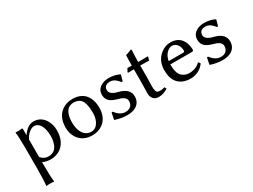

<svg xmlns="http://www.w3.org/2000/svg" viewBox="-57 -1211 2728 2072"><g transform="rotate(-30 1307.0 -175.0)"><path d="M162.1 -293.9V-75.2Q200.7 -30.3 254.9 -29.8Q362.3 -29.8 381.3 -165Q384.8 -190.4 384.8 -217.8Q377 -385.7 282.2 -393.1Q242.2 -393.1 197.3 -346.7Q173.8 -320.8 162.1 -293.9ZM162.1 -352.1 164.1 -349.1Q223.6 -438.5 298.8 -439Q393.6 -439 442.9 -352.1Q472.7 -297.9 473.1 -231Q473.1 -97.7 390.1 -32.2Q335.9 9.8 261.2 9.8Q203.1 9.3 162.1 -12.2V32.2Q162.1 161.1 170.9 231.9L168.9 234.9Q150.9 231.9 122.1 231.9Q93.3 231.9 75.2 234.9L73.2 231.9Q82 163.6 82 32.2V-234.9Q82 -373 73.2 -429.2L75.2 -432.1Q119.1 -427.7 155.8 -435.1Q161.6 -433.1 162.1 -424.8Z M567.9 -205.1Q567.9 -338.9 656.2 -401.4Q710 -438.5 783.7 -439Q918.5 -439 968.3 -331.5Q991.2 -280.8 991.7 -213.9Q991.7 -89.8 908.2 -28.8Q854.5 9.8 779.8 9.8Q662.6 9.8 604 -77.6Q568.4 -132.8 567.9 -205.1ZM776.9 -398.9Q678.7 -398.9 659.7 -275.9Q655.8 -250 655.8 -222.2Q655.8 -113.8 708 -61.5Q740.2 -29.8 788.6 -29.8Q849.6 -29.8 882.8 -97.2Q903.3 -140.6 903.8 -195.8Q903.8 -332 856.4 -373.5Q826.2 -398.4 776.9 -398.9Z M1079.6 -101.1 1094.7 -102.1Q1147 -30.8 1212.9 -29.8Q1277.3 -29.8 1297.9 -77.6Q1304.7 -94.2 1304.7 -112.8Q1304.7 -157.7 1248 -180.2Q1231.4 -186.5 1203.6 -193.8Q1115.7 -218.3 1093.8 -267.6Q1084 -290 1084 -316.9Q1084 -393.1 1160.6 -424.8Q1195.3 -438.5 1234.9 -439Q1311.5 -438.5 1369.6 -409.2L1371.6 -405.8L1351.6 -332L1337.9 -331.1Q1299.3 -376.5 1273.4 -388.7Q1252.4 -398.4 1231 -398.9Q1173.3 -398.9 1158.7 -357.9Q1155.3 -347.2 1154.8 -335.9Q1156.2 -280.3 1247.6 -257.8Q1368.7 -229 1381.8 -149.4Q1383.3 -138.2 1383.8 -127Q1383.8 -49.8 1319.8 -13.7Q1277.3 9.8 1213.9 9.8Q1139.2 9.3 1063 -17.1Z M1521 -429.2Q1521 -460.9 1522.9 -506.3Q1524.4 -540 1524.9 -557.1L1526.9 -560.1Q1547.4 -563 1586.9 -580.6Q1592.8 -583 1596.7 -585Q1605 -583 1606 -575.2Q1601.1 -509.3 1600.6 -429.2H1647.9Q1667.5 -429.2 1717.8 -431.2L1722.7 -423.8Q1714.4 -403.3 1710.9 -382.8Q1689.9 -384.8 1638.7 -384.8H1600.6V-258.8Q1600.6 -223.6 1599.1 -170.4Q1598.1 -138.2 1597.7 -126Q1597.7 -51.8 1628.4 -44.4Q1630.4 -43.9 1630.9 -43.9Q1670.4 -38.1 1709.5 -51.8L1721.7 -26.9Q1663.6 9.8 1606 9.8Q1550.3 9.8 1527.3 -37.6Q1517.6 -59.1 1517.6 -85.9Q1517.6 -98.1 1519 -141.1Q1521 -213.4 1521 -248V-384.8Q1474.1 -384.3 1449.7 -382.8L1444.8 -390.1Q1459 -412.6 1466.8 -431.2Q1481.9 -429.2 1521 -429.2Z M1890.6 -272.9H2074.7Q2087.9 -274.9 2088.9 -287.1Q2088.9 -359.4 2039.1 -388.7Q2021.5 -398.4 2004.4 -398.9Q1968.8 -398.9 1935.5 -366.2Q1900.4 -331.1 1890.6 -272.9ZM2157.7 -104 2177.7 -79.1Q2125 -6.8 2036.6 7.3Q2019.5 9.8 2003.4 9.8Q1899.4 8.8 1844.7 -56.2Q1799.8 -110.8 1799.8 -209Q1799.8 -328.1 1884.8 -395.5Q1940.4 -439 2004.4 -439Q2123.5 -439 2163.1 -333.5Q2177.2 -294.4 2177.7 -250Q2175.8 -233.9 2159.7 -232.9H1887.7Q1888.2 -144 1911.6 -106Q1949.2 -50.3 2020.5 -48.8Q2106.9 -49.8 2157.7 -104Z M2268.1 -101.1 2283.2 -102.1Q2335.4 -30.8 2401.4 -29.8Q2465.8 -29.8 2486.3 -77.6Q2493.2 -94.2 2493.2 -112.8Q2493.2 -157.7 2436.5 -180.2Q2419.9 -186.5 2392.1 -193.8Q2304.2 -218.3 2282.2 -267.6Q2272.5 -290 2272.5 -316.9Q2272.5 -393.1 2349.1 -424.8Q2383.8 -438.5 2423.3 -439Q2500 -438.5 2558.1 -409.2L2560.1 -405.8L2540 -332L2526.4 -331.1Q2487.8 -376.5 2461.9 -388.7Q2440.9 -398.4 2419.4 -398.9Q2361.8 -398.9 2347.2 -357.9Q2343.8 -347.2 2343.3 -335.9Q2344.7 -280.3 2436 -257.8Q2557.1 -229 2570.3 -149.4Q2571.8 -138.2 2572.3 -127Q2572.3 -49.8 2508.3 -13.7Q2465.8 9.8 2402.3 9.8Q2327.6 9.3 2251.5 -17.1Z"/></g></svg>

Font: Linux Biolinum O
Style: Regular
Weight: 400
Designer: Philipp H. Poll
Foundry: Philipp H. Poll
Version: Version 1.0.4